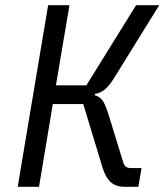

<svg xmlns="http://www.w3.org/2000/svg" viewBox="-20 -718 640 738"><path d="M165 -698H247L195 -390H312L503 -698H592L416 -414Q397 -385 381 -372.5Q365 -360 345 -357L344 -352Q363 -347 374 -332Q385 -317 398 -275L454 -93Q460 -72 482 -72H524L512 0H458Q426 0 406 -17.5Q386 -35 374 -74L300 -318H183L130 0H48Z"/></svg>

Font: iA Writer Mono V
Style: Regular
Weight: 400
Italic angle: -9.5°
Designer: Mike Abbink, Paul van der Laan, Pieter van Rosmalen
Foundry: Bold Monday
Version: Version 2.000